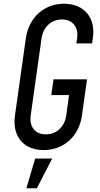

<svg xmlns="http://www.w3.org/2000/svg" viewBox="-20 -786 534 1026"><path d="M213 16C319 16 402 -56 418 -169L445 -362H266L254 -278H349L334 -169C325 -108 282 -68 225 -68C168 -68 136 -108 144 -169L202 -581C211 -642 254 -682 311 -682C367 -682 401 -642 392 -581L388 -554H472L476 -581C493 -692 429 -766 322 -766C215 -766 134 -692 118 -581L60 -169C44 -58 106 16 213 16ZM121 220H177L259 61H168Z"/></svg>

Font: Mohave
Style: Italic
Weight: 400
Italic angle: -8°
Designer: Gumpita Rahayu
Foundry: Tokotype
Version: Version 2.002;PS 002.002;hotconv 1.0.88;makeotf.lib2.5.64775